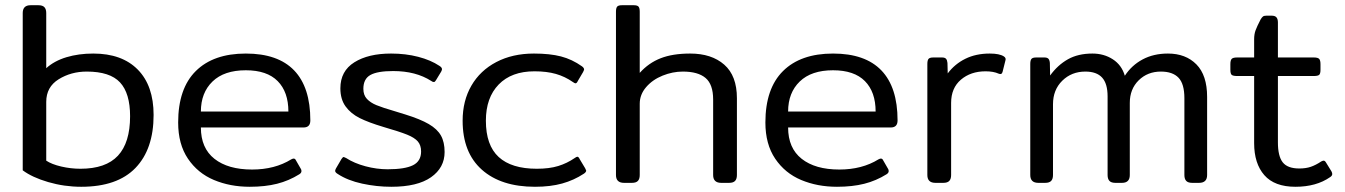

<svg xmlns="http://www.w3.org/2000/svg" viewBox="-20 -700 5148 735"><path d="M67 -48V-650Q67 -680 97 -680H127Q143 -680 150 -672.5Q157 -665 157 -650V-439Q188 -467 234.5 -481Q281 -495 337 -495Q447 -495 507.5 -433.5Q568 -372 568 -260Q568 -129 498.5 -57Q429 15 291 15Q226 15 164.5 -3Q103 -21 67 -48ZM478 -255Q478 -343 439.5 -384.5Q401 -426 312 -426Q252 -426 204.5 -396.5Q157 -367 157 -310V-85Q178 -71 214.5 -62.5Q251 -54 288 -54Q385 -54 431.5 -104Q478 -154 478 -255Z M662 -231Q662 -361 729.5 -428Q797 -495 921 -495Q1044 -495 1106 -430.5Q1168 -366 1168 -239Q1168 -212 1142 -212H749Q749 -133 801 -92Q853 -51 945 -51Q1032 -51 1095 -90Q1101 -93 1104 -93Q1110 -93 1113 -86L1132 -53Q1134 -50 1134 -45Q1134 -38 1126 -33Q1086 -8 1040.5 3.5Q995 15 936 15Q861 15 799 -11Q737 -37 699.5 -92.5Q662 -148 662 -231ZM1084 -273Q1084 -348 1043 -389.5Q1002 -431 921 -431Q838 -431 793.5 -388Q749 -345 749 -273Z M1273 -34Q1263 -40 1263 -46Q1263 -49 1266 -55L1287 -91Q1292 -99 1296 -99Q1297 -99 1305 -95Q1336 -75 1379 -63.5Q1422 -52 1464 -52Q1530 -52 1561 -67.5Q1592 -83 1592 -120Q1592 -144 1579.5 -158.5Q1567 -173 1538.5 -184.5Q1510 -196 1448 -214Q1391 -231 1357 -248Q1323 -265 1303 -292.5Q1283 -320 1283 -362Q1283 -428 1336.5 -461.5Q1390 -495 1477 -495Q1533 -495 1581 -482.5Q1629 -470 1662 -448Q1672 -442 1672 -435Q1672 -432 1669 -426L1649 -393Q1645 -386 1641 -386Q1636 -386 1631 -390Q1572 -428 1485 -428Q1425 -428 1398 -413Q1371 -398 1371 -360Q1371 -336 1384.5 -321.5Q1398 -307 1421 -297.5Q1444 -288 1492 -274L1531 -262Q1589 -244 1621.5 -225Q1654 -206 1668 -181Q1682 -156 1682 -118Q1682 -58 1630 -21.5Q1578 15 1478 15Q1422 15 1366.5 3Q1311 -9 1273 -34Z M1751 -238Q1751 -314 1784.5 -372Q1818 -430 1880 -462.5Q1942 -495 2024 -495Q2085 -495 2127.5 -484Q2170 -473 2208 -446Q2216 -440 2216 -434Q2216 -432 2212 -424L2192 -390Q2188 -381 2183 -381Q2180 -381 2173 -386Q2143 -407 2108 -417Q2073 -427 2026 -427Q1938 -427 1889 -376.5Q1840 -326 1840 -238Q1840 -144 1889 -99Q1938 -54 2035 -54Q2083 -54 2117 -64.5Q2151 -75 2180 -95Q2187 -100 2190 -100Q2195 -100 2199 -91L2220 -56Q2224 -48 2224 -47Q2224 -41 2215 -35Q2177 -10 2132 2.5Q2087 15 2028 15Q1898 15 1824.5 -50.5Q1751 -116 1751 -238Z M2338 -30V-655Q2338 -669 2342.5 -674.5Q2347 -680 2361 -680H2406Q2420 -680 2424.5 -674.5Q2429 -669 2429 -655V-421Q2463 -459 2509 -477Q2555 -495 2622 -495Q2704 -495 2752.5 -452.5Q2801 -410 2801 -324V-30Q2801 -15 2794 -7.5Q2787 0 2771 0H2741Q2710 0 2710 -30V-319Q2710 -377 2681 -401.5Q2652 -426 2594 -426Q2555 -426 2516.5 -410.5Q2478 -395 2453.5 -366.5Q2429 -338 2429 -303V-30Q2429 -15 2422 -7.5Q2415 0 2399 0H2369Q2338 0 2338 -30Z M2910 -231Q2910 -361 2977.5 -428Q3045 -495 3169 -495Q3292 -495 3354 -430.5Q3416 -366 3416 -239Q3416 -212 3390 -212H2997Q2997 -133 3049 -92Q3101 -51 3193 -51Q3280 -51 3343 -90Q3349 -93 3352 -93Q3358 -93 3361 -86L3380 -53Q3382 -50 3382 -45Q3382 -38 3374 -33Q3334 -8 3288.5 3.5Q3243 15 3184 15Q3109 15 3047 -11Q2985 -37 2947.5 -92.5Q2910 -148 2910 -231ZM3332 -273Q3332 -348 3291 -389.5Q3250 -431 3169 -431Q3086 -431 3041.5 -388Q2997 -345 2997 -273Z M3530 -30V-455Q3530 -469 3534.5 -474.5Q3539 -480 3553 -480H3586Q3597 -480 3601.5 -475Q3606 -470 3607 -459L3608 -419Q3635 -455 3675.5 -475Q3716 -495 3769 -495Q3806 -495 3823 -484Q3832 -478 3829 -469L3818 -425Q3815 -413 3803 -418Q3783 -427 3753 -427Q3696 -427 3658.5 -395Q3621 -363 3621 -306V-30Q3621 -15 3614 -7.5Q3607 0 3591 0H3561Q3530 0 3530 -30Z M3924 -30V-455Q3924 -469 3928.5 -474.5Q3933 -480 3947 -480H3978Q3989 -480 3993.5 -475Q3998 -470 3999 -459L4000 -411Q4029 -451 4068 -473Q4107 -495 4162 -495Q4206 -495 4240 -473Q4274 -451 4286 -410Q4312 -450 4354 -472.5Q4396 -495 4451 -495Q4519 -495 4560 -453.5Q4601 -412 4601 -329V-30Q4601 0 4570 0H4544Q4528 0 4521 -7.5Q4514 -15 4514 -30V-324Q4514 -379 4491.5 -402.5Q4469 -426 4424 -426Q4373 -426 4339 -392.5Q4305 -359 4305 -306V-30Q4305 0 4275 0H4250Q4234 0 4227 -7.5Q4220 -15 4220 -30V-331Q4220 -380 4199 -403Q4178 -426 4135 -426Q4082 -426 4046.5 -391Q4011 -356 4011 -301V-30Q4011 -15 4004 -7.5Q3997 0 3981 0H3955Q3924 0 3924 -30Z M4781 -152V-409H4716Q4700 -409 4695 -413.5Q4690 -418 4690 -433V-454Q4690 -469 4695 -474.5Q4700 -480 4716 -480H4781V-550Q4781 -569 4786.5 -584Q4792 -599 4806 -626Q4811 -634 4815 -637Q4819 -640 4828 -640H4848Q4861 -640 4866.5 -633.5Q4872 -627 4872 -614V-480H5009Q5025 -480 5030 -474.5Q5035 -469 5035 -454V-433Q5035 -418 5030 -413.5Q5025 -409 5009 -409H4872V-155Q4872 -102 4890.5 -78.5Q4909 -55 4954 -55Q4979 -55 4998 -61.5Q5017 -68 5038 -82Q5044 -85 5047 -85Q5052 -85 5056 -78L5077 -44Q5080 -38 5080 -34Q5080 -27 5072 -22Q5019 15 4939 15Q4859 15 4820 -29.5Q4781 -74 4781 -152Z"/></svg>

Font: Mitr Light
Style: Regular
Weight: 300
Designer: Thanarat Vachiruckul
Foundry: Cadson Demak
Version: Version 1.002